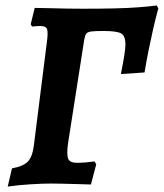

<svg xmlns="http://www.w3.org/2000/svg" viewBox="-20 -673 601 704"><path d="M8.3 11.1 23.9 -55.6Q66.3 -63.3 82.9 -81.4Q99.5 -99.6 104.5 -142.5L152.5 -523.7Q156.4 -553.9 152.7 -565.8Q149 -577.7 127.5 -577.7Q122.5 -577.7 114.5 -577.2Q106.5 -576.7 97.6 -575.7L92.6 -584.2L107.3 -644Q130.1 -644 161.2 -643Q192.4 -642 225.3 -641.5Q258.2 -641 284.6 -641Q349.1 -641 400.1 -642.2Q451.2 -643.4 489.5 -646.4Q527.9 -649.4 554.5 -653L560.6 -642.5Q551 -607.6 541.8 -567.7Q532.7 -527.7 524.5 -487Q516.4 -446.4 510 -407.3L423.3 -401.5Q431.6 -443.8 435.8 -469.7Q439.9 -495.6 439.9 -508.9Q439.9 -542.3 423.4 -550.9Q406.9 -559.4 359.8 -559.4Q329.4 -559.4 315.1 -557.7Q300.9 -555.9 296 -549Q291.1 -542.1 288.6 -525.8L229.4 -147Q223.8 -105.5 230 -90.7Q236.3 -76 262.4 -76Q274.3 -76 292.8 -77.4Q311.4 -78.9 326 -81.2L332.9 -70.9L313.5 3.5Q284.5 2.5 256.5 1.8Q228.5 1 205.2 0.5Q181.9 0 166.8 0Q135.4 0 91.4 2.8Q47.3 5.5 8.3 11.1Z"/></svg>

Font: Alegreya
Style: Italic
Weight: 400
Italic angle: -7°
Designer: Juan Pablo del Peral
Foundry: Huerta Tipografica
Version: Version 2.009